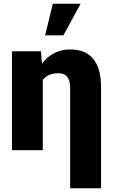

<svg xmlns="http://www.w3.org/2000/svg" viewBox="-20 -802 602 1025"><path d="M198.7 -528.3 204.1 -462.4Q262.2 -538.1 354.5 -538.1Q436.5 -538.1 478 -487.5Q519.5 -437 519.5 -337.9V203.1H354.5V-334.5Q354.5 -411.1 291.5 -411.1Q238.3 -411.1 208.5 -376V0H43.9V-528.3ZM262.2 -782.2H410.6L318.4 -613.3H220.7Z"/></svg>

Font: Roboto
Style: Regular
Weight: 900
Designer: Google
Version: Version 2.001171; 2014